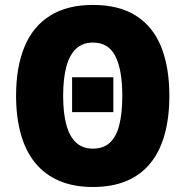

<svg xmlns="http://www.w3.org/2000/svg" viewBox="-20 -745 749 775"><path d="M437.5 -433.1V-292.5H271V-433.1ZM663.6 -357.9Q663.6 -272 645 -203.9Q626.5 -135.7 588.4 -87.9Q550.3 -40 491.9 -15.1Q433.6 9.8 354.5 9.8Q276.9 9.8 218.5 -15.4Q160.2 -40.5 121.6 -88.1Q83 -135.7 64 -204.1Q44.9 -272.5 44.9 -358.9Q44.9 -474.1 78.9 -556.2Q112.8 -638.2 181.9 -681.6Q251 -725.1 355 -725.1Q460.4 -725.1 528.8 -681.6Q597.2 -638.2 630.4 -556.2Q663.6 -474.1 663.6 -357.9ZM234.9 -357.9Q234.9 -289.6 247.6 -241.9Q260.3 -194.3 286.9 -169.7Q313.5 -145 354.5 -145Q397.5 -145 423.6 -169.2Q449.7 -193.4 461.7 -241Q473.6 -288.6 473.6 -357.9Q473.6 -462.9 445.8 -518.1Q418 -573.2 355 -573.2Q313.5 -573.2 286.9 -548.1Q260.3 -522.9 247.6 -475.1Q234.9 -427.2 234.9 -357.9Z"/></svg>

Font: Open Sans SemiCondensed ExtraBold
Style: Regular
Weight: 800
Width: 4
Designer: Monotype Design Team
Foundry: Monotype Imaging Inc.
Version: Version 3.000